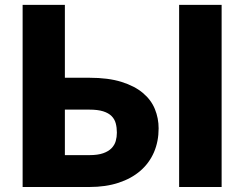

<svg xmlns="http://www.w3.org/2000/svg" viewBox="-20 -748 977 768"><path d="M70.5 0ZM239.5 -728.5V-437H337.5Q413 -437 465.8 -420.5Q518.5 -404 551.5 -376.2Q584.5 -348.5 599.5 -311.8Q614.5 -275 614.5 -234.5Q614.5 -182 595.8 -138.8Q577 -95.5 541.5 -64.8Q506 -34 454.5 -17Q403 0 337.5 0H70.5V-728.5ZM239.5 -309.5V-127.5H337.5Q371 -127.5 392.5 -135Q414 -142.5 426.2 -155.2Q438.5 -168 443 -184Q447.5 -200 447.5 -217.5Q447.5 -237.5 443 -254.5Q438.5 -271.5 426.2 -283.8Q414 -296 392.5 -302.8Q371 -309.5 337.5 -309.5ZM866.5 0H696.5V-728.5H866.5Z"/></svg>

Font: Lato Black
Style: Regular
Weight: 900
Designer: Lukasz Dziedzic
Foundry: tyPoland Lukasz Dziedzic
Version: Version 2.007; 2014-02-27